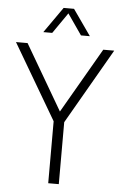

<svg xmlns="http://www.w3.org/2000/svg" viewBox="-76 -988 654 1031"><g transform="rotate(5 251.0 -472.5)"><path d="M224 0V-334L-14.5 -740H48L253 -389L456 -740H515L281 -334V0ZM127 -806 224.5 -945H280.5L378 -806H330L252.5 -918L175 -806Z"/></g></svg>

Font: Encode Sans Condensed Condensed Light
Style: Regular
Weight: 300
Width: 3
Designer: Multiple Designers
Foundry: Impallari Type
Version: Version 3.000; ttfautohint (v1.8.3) -l 8 -r 50 -G 200 -x 14 